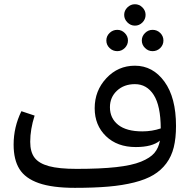

<svg xmlns="http://www.w3.org/2000/svg" viewBox="-20 -881 914 915"><path d="M673.8 -810.1Q673.8 -789.1 658.7 -773.9Q643.6 -758.8 623 -758.8Q602.5 -758.8 587.2 -774.2Q571.8 -789.6 571.8 -810.1Q571.8 -830.6 587.2 -845.7Q602.5 -860.8 623 -860.8Q643.6 -860.8 658.7 -845.7Q673.8 -830.6 673.8 -810.1ZM539.1 -637.2Q517.6 -637.2 502.2 -652.1Q486.8 -667 486.8 -688Q486.8 -709 502.2 -723.9Q517.6 -738.8 539.1 -738.8Q559.6 -738.8 574.7 -723.6Q589.8 -708.5 589.8 -688Q589.8 -667.5 574.7 -652.3Q559.6 -637.2 539.1 -637.2ZM707 -738.8Q728.5 -738.8 743.7 -723.9Q758.8 -709 758.8 -688Q758.8 -667 743.7 -652.1Q728.5 -637.2 707 -637.2Q686.5 -637.2 671.1 -652.3Q655.8 -667.5 655.8 -688Q655.8 -708.5 671.1 -723.6Q686.5 -738.8 707 -738.8ZM623 -567.9Q708.5 -567.9 763.7 -491.9Q818.8 -416 818.8 -280.8Q818.8 -222.7 808.1 -179.2Q797.4 -135.7 772.7 -102.5Q748 -69.3 711.4 -47.4Q674.8 -25.4 619.6 -11.5Q564.5 2.4 496.3 8.3Q428.2 14.2 336.9 14.2Q229.5 14.2 165 -8.3Q100.6 -30.8 72.8 -75.2Q44.9 -119.6 44.9 -191.9Q44.9 -275.4 82 -351.1L145 -330.1Q124 -265.1 124 -205.1Q124 -156.7 144.8 -129.4Q165.5 -102.1 213.4 -89.1Q261.2 -76.2 345.2 -76.2Q458 -76.2 533.2 -84.5Q608.4 -92.8 652.1 -110.6Q695.8 -128.4 715.8 -152.1Q735.8 -175.8 742.2 -210.9Q705.6 -180.2 627 -180.2Q538.6 -180.2 484.9 -232.2Q431.2 -284.2 431.2 -365.2Q431.2 -448.7 486.8 -508.3Q542.5 -567.9 623 -567.9ZM503.9 -370.1Q503.9 -317.4 543.2 -286.1Q582.5 -254.9 658.2 -254.9Q704.6 -254.9 746.1 -269Q745.6 -377 712.6 -428.5Q679.7 -480 623 -480Q570.8 -480 537.4 -448.7Q503.9 -417.5 503.9 -370.1Z"/></svg>

Font: FiraGO
Style: Regular
Weight: 400
Designer: bBox Type
Foundry: bBox Type GmbH
Version: Version 1.001;PS 001.001;hotconv 1.0.88;makeotf.lib2.5.64775